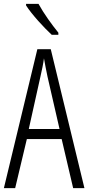

<svg xmlns="http://www.w3.org/2000/svg" viewBox="-20 -967 454 987"><path d="M178 -947H114V-939C144 -892 207 -824 246 -788H280V-799C246 -841 206 -896 178 -947ZM356 0H414L241 -714H172L0 0H58L118 -252H297ZM224 -574 286 -304H128L188 -574C196 -609 202 -637 206 -667C211 -637 217 -609 224 -574Z"/></svg>

Font: Noto Sans Georgian ExtraCondensed Light
Style: Regular
Weight: 300
Width: 2
Designer: Monotype Design Team, Akaki Razmadze
Foundry: Google LLC
Version: Version 2.005